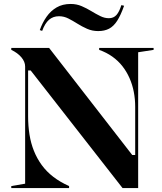

<svg xmlns="http://www.w3.org/2000/svg" viewBox="-20 -950 820 970"><path d="M37 0V-10L107 -22V-614Q107 -638 88 -660.5Q69 -683 37 -698V-708H228L648 -167H663V-410Q663 -449 656 -485.5Q649 -522 634.5 -555Q620 -588 598.5 -615.5Q577 -643 547.5 -664Q518 -685 481 -698V-708H756V-698L678 -686V0H599L135 -594H122V-363Q122 -314 129 -270Q136 -226 151.5 -187.5Q167 -149 191 -116Q215 -83 249.5 -56.5Q284 -30 329 -10V0ZM476 -793Q446 -793 420 -804.5Q394 -816 371 -830.5Q348 -845 325.5 -856.5Q303 -868 278 -868Q248 -868 227.5 -850Q207 -832 193 -794L181 -798Q194 -835 215 -865Q236 -895 266 -912.5Q296 -930 337 -930Q367 -930 392.5 -919Q418 -908 441 -894Q464 -880 486 -869Q508 -858 530 -858Q554 -858 568.5 -874.5Q583 -891 593 -924L607 -921Q590 -873 572 -845Q554 -817 531 -805Q508 -793 476 -793Z"/></svg>

Font: Kalnia Thin Medium
Style: Regular
Weight: 500
Version: Version 1.105